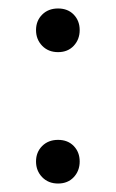

<svg xmlns="http://www.w3.org/2000/svg" viewBox="-20 -429 273 453"><path d="M117 -409Q140 -409 154 -394.5Q168 -380 168 -358Q168 -336 154 -321Q140 -306 117 -306Q94 -306 79.5 -321Q65 -336 65 -358Q65 -380 79.5 -394.5Q94 -409 117 -409ZM117 -99Q140 -99 154 -84.5Q168 -70 168 -48Q168 -26 154 -11Q140 4 117 4Q94 4 79.5 -11Q65 -26 65 -48Q65 -70 79.5 -84.5Q94 -99 117 -99Z"/></svg>

Font: Libre Caslon Display
Style: Regular
Weight: 400
Designer: Pablo Impallari, Rodrigo Fuenzalida
Foundry: Pablo Impallari, Rodrigo Fuenzalida
Version: Version 1.100; ttfautohint (v1.6) -l 8 -r 50 -G 200 -x 14 -D